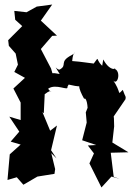

<svg xmlns="http://www.w3.org/2000/svg" viewBox="-20 -796 599 846"><path d="M282 -423C285 -425 330 -407 359 -421C318 -440 323 -410 351 -360C354 -367 364 -357 366 -321L358 -301L362 -256L342 -178L404 -157L367 -155L394 -120L374 -76C392 -41 409 -5 427 30L471 -18L507 -8L481 -17L468 -123L546 -125L475 -168L483 -239L482 -275L481 -283L533 -359C535 -376 534 -363 521 -400C493 -374 520 -384 474 -449C496 -405 519 -486 481 -494C503 -498 468 -472 435 -534C423 -472 431 -494 444 -495C392 -533 424 -555 393 -516C348 -521 349 -523 298 -527C302 -577 320 -566 297 -554C237 -523 279 -510 244 -490C232 -483 210 -525 243 -470C175 -484 208 -453 211 -473L205 -494L160 -580L210 -638L231 -639L160 -705L210 -776L142 -767L97 -742L43 -748L47 -709L78 -681L16 -619L19 -594L49 -560L59 -511L43 -479L90 -453L39 -406L71 -344V-267L21 -282L65 -216L27 -172L71 -159L23 -116L13 -3L54 -15L83 18L145 -18L220 -30L223 -51L206 -121L229 -98L205 -134L231 -243L201 -220L167 -302L173 -297L177 -381C217 -412 208 -378 192 -405C226 -430 283 -393 277 -413Z"/></svg>

Font: Asimov Aggro
Style: Medium
Weight: 500
Designer: Google
Version: Version 2.000980; 2014